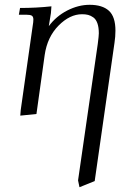

<svg xmlns="http://www.w3.org/2000/svg" viewBox="-20 -472 562 795"><path d="M58.1 -411.1 63 -439Q129.9 -439 192.9 -445.8L190.9 -418L182.1 -363.8Q212.4 -404.8 258.5 -428.5Q304.7 -452.1 351.1 -452.1Q403.8 -452.1 430.9 -427.5Q458 -402.8 458 -345.2Q458 -320.3 454.1 -294.9L372.1 277.8L309.1 303.2L303.2 274.9L384.8 -290Q389.2 -324.2 389.2 -334Q389.2 -358.9 383.3 -375.5Q377.4 -392.1 366.5 -399.9Q355.5 -407.7 344.7 -410.4Q334 -413.1 319.8 -413.1Q269 -413.1 222.4 -366Q175.8 -318.8 165 -244.1L130.9 0L64 6.8L65.9 -17.1L115.2 -363.8Q118.2 -380.9 118.2 -391.1Q118.2 -402.8 111.8 -407Q105.5 -411.1 87.9 -411.1Z"/></svg>

Font: Dihjauti S
Style: Italic
Weight: 400
Italic angle: -9°
Designer: T. Christopher White
Version: Version 3.0.0